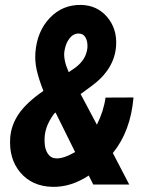

<svg xmlns="http://www.w3.org/2000/svg" viewBox="-20 -741 606 771"><path d="M21 -188Q24.9 -239.3 55.7 -284.2Q86.4 -329.1 154.3 -376Q135.3 -424.3 127.4 -459.7Q119.6 -495.1 122.1 -529.3Q128.4 -614.7 179.9 -668.9Q231.4 -723.1 307.1 -721.2Q371.1 -719.2 410.6 -672.4Q450.2 -625.5 446.3 -558.6Q440.9 -463.9 347.7 -395.5L303.7 -363.3L369.1 -240.2Q396.5 -295.4 403.8 -349.1L516.1 -349.6Q504.4 -213.4 433.1 -126.5L499 0H354.5L336.4 -36.1Q264.2 11.2 190.4 9.3Q108.9 7.3 62 -47.9Q15.1 -103 21 -188ZM205.6 -105Q234.9 -103.5 281.7 -130.4L203.1 -289.1L197.8 -285.2Q175.8 -255.4 166.5 -227.5Q157.2 -199.7 159.2 -168Q160.2 -141.1 172.4 -123.3Q184.6 -105.5 205.6 -105ZM238.3 -532.7Q234.4 -500 255.9 -451.2L281.7 -468.8Q326.7 -502 331.1 -549.8Q332.5 -575.2 323.2 -590.8Q314 -606.4 295.9 -606.4Q273.9 -606.4 258.3 -585.9Q242.7 -565.4 238.3 -532.7Z"/></svg>

Font: TypoPRO Roboto
Style: Bold Italic
Weight: 700
Italic angle: -12°
Designer: Google
Version: Version 2.136; 2016